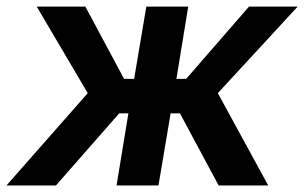

<svg xmlns="http://www.w3.org/2000/svg" viewBox="-53 -566 929 586"><path d="M-33.2 0 214.8 -281.7 59.1 -545.9H207.5L325.7 -325.2H356.4L393.6 -545.9H521.5L485.4 -325.2H515.1L707 -545.9H855.5L611.8 -281.7L765.6 0H614.3L496.1 -220.2H467.8L430.7 0H302.7L338.9 -220.2H311L117.7 0Z"/></svg>

Font: Inter Tight SemiBold
Style: Italic
Weight: 600
Italic angle: -9.39999°
Designer: Rasmus Andersson
Foundry: rsms
Version: Version 3.004